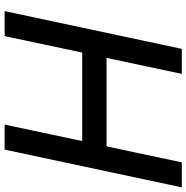

<svg xmlns="http://www.w3.org/2000/svg" viewBox="-8 -797 805 829"><g transform="rotate(90 394.5 -382.5)"><path d="M191 -765H299L230 -440H612L681 -765H789L626 0H518L589 -335H207L136 0H28Z"/></g></svg>

Font: Application Medium
Style: Italic
Weight: 500
Italic angle: -12°
Designer: Wei Huang
Foundry: Wei Huang
Version: Version 0.012